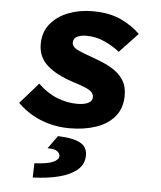

<svg xmlns="http://www.w3.org/2000/svg" viewBox="-53 -556 707 845"><g transform="rotate(5 300.0 -134.0)"><path d="M265 12Q218 12 175.5 0.5Q133 -11 98 -31.5Q63 -52 35 -80L116 -172Q156 -133 200.5 -115.5Q245 -98 289 -98Q321 -98 338.5 -107Q356 -116 356 -133Q356 -146 347.5 -155Q339 -164 319 -172.5Q299 -181 264 -192Q189 -216 148 -252.5Q107 -289 107 -346Q107 -400 137.5 -436.5Q168 -473 216.5 -491.5Q265 -510 322 -510Q396 -510 447 -486.5Q498 -463 533 -428L452 -342Q422 -366 384 -383Q346 -400 305 -400Q279 -400 263 -391.5Q247 -383 247 -365Q247 -347 269 -335.5Q291 -324 348 -304Q392 -289 425 -269.5Q458 -250 476.5 -222Q495 -194 495 -153Q495 -97 464.5 -60Q434 -23 382 -5.5Q330 12 265 12ZM123 242 125 179Q183 176 207.5 165Q232 154 232 137Q232 127 220.5 117.5Q209 108 177 108L218 51Q272 53 300 63Q328 73 338 88.5Q348 104 348 124Q348 164 318.5 189Q289 214 238.5 227Q188 240 123 242Z"/></g></svg>

Font: Source Code Pro ExtraLight ExtraBold
Style: Italic
Weight: 800
Italic angle: -11°
Monospace: yes
Version: Version 1.016;hotconv 1.0.116;makeotfexe 2.5.65601